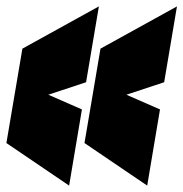

<svg xmlns="http://www.w3.org/2000/svg" viewBox="-34 -569 573 600"><path d="M182 11 -14 -122 36 -417 275 -549 235 -312 117 -273 222 -227ZM426 11 230 -122 280 -417 519 -549 479 -312 361 -273 466 -227Z"/></svg>

Font: Georama Condensed Black
Style: Italic
Weight: 900
Width: 3
Italic angle: -9°
Designer: Jean-Baptiste Levee
Foundry: Production Type
Version: Version 1.000